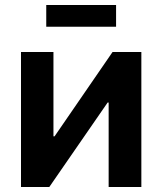

<svg xmlns="http://www.w3.org/2000/svg" viewBox="-20 -748 649 768"><path d="M545.4 0H414.6V-337.9H410.6L177.2 0H64V-540H193.8V-202.6H198.2L430.2 -540H545.4ZM444.3 -728V-641.1H165V-728Z"/></svg>

Font: V-Inter
Style: SemiBold-600
Weight: 600
Designer: Rasmus Andersson
Foundry: rsms
Version: Version 4.000;git-4146feb